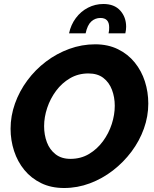

<svg xmlns="http://www.w3.org/2000/svg" viewBox="-20 -936 773 962"><path d="M301 6Q236 6 186 -18.5Q136 -43 102 -84.5Q68 -126 50.5 -179.5Q33 -233 33 -291Q33 -355 55 -417Q77 -479 117 -533Q157 -587 210.5 -627.5Q264 -668 327 -691Q390 -714 457 -714Q521 -714 571 -689.5Q621 -665 655 -623Q689 -581 706 -528Q723 -475 723 -417Q723 -353 701 -291.5Q679 -230 639 -176.5Q599 -123 546 -82Q493 -41 430.5 -17.5Q368 6 301 6ZM333 -140Q385 -140 426 -164.5Q467 -189 496 -228.5Q525 -268 540 -314.5Q555 -361 555 -406Q555 -449 541 -486Q527 -523 498 -545.5Q469 -568 423 -568Q372 -568 331 -544Q290 -520 261 -481Q232 -442 216.5 -395.5Q201 -349 201 -304Q201 -260 215 -223Q229 -186 258.5 -163Q288 -140 333 -140ZM326 -769Q335 -812 360 -845.5Q385 -879 421 -897.5Q457 -916 498 -916Q553 -916 582.5 -883Q612 -850 612 -802Q612 -794 611 -786Q610 -778 608 -769H524Q526 -777 526.5 -784.5Q527 -792 527 -799Q527 -846 483 -846Q457 -846 437.5 -828.5Q418 -811 409 -769Z"/></svg>

Font: Raleway Thin ExtraBold
Style: Italic
Weight: 800
Italic angle: -12°
Version: Version 4.026